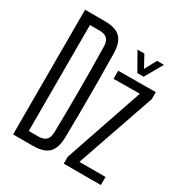

<svg xmlns="http://www.w3.org/2000/svg" viewBox="-184 -934 1009 1067"><g transform="rotate(30 320.0 -400.0)"><path d="M53 0V-800H181Q250 -800 280.8 -769Q311.5 -738 312.5 -667Q314 -572 314.5 -486Q315 -400 314.5 -314.2Q314 -228.5 312.5 -133.5Q311.5 -62 280.5 -31Q249.5 0 180 0ZM119 -60H180Q214.5 -60 230 -76.2Q245.5 -92.5 246 -127Q247.5 -195.5 248 -263.8Q248.5 -332 248.5 -400.2Q248.5 -468.5 248 -536.8Q247.5 -605 246 -673.5Q245.5 -708 230 -724Q214.5 -740 181 -740H119ZM378 0V-43.5L550 -548L382 -546.5V-598.5L622.5 -600V-555.5L448.5 -52H616V0ZM480.5 -640.5 416 -754H460L501 -679L541.5 -754H586L521 -640.5Z"/></g></svg>

Font: Big Shoulders Display Thin
Style: Regular
Weight: 400
Version: Version 2.002